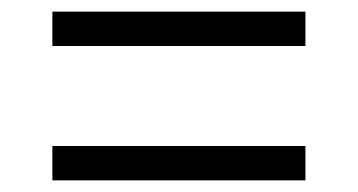

<svg xmlns="http://www.w3.org/2000/svg" viewBox="-20 -515 615 330"><path d="M70 -436H505V-495H70ZM70 -205H505V-264H70Z"/></svg>

Font: Talent
Style: Regular
Weight: 400
Designer: Mike Powis
Version: Version 1.001;hotconv 1.0.109;makeotfexe 2.5.65596